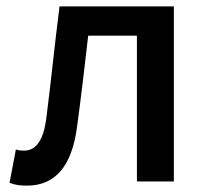

<svg xmlns="http://www.w3.org/2000/svg" viewBox="-20 -570 652 603"><path d="M65 13C154 13 206 -49 222 -172C235 -268 246 -362 257 -458H410V0H526V-550H167C152 -433 141 -320 126 -203C117 -127 92 -97 56 -97C44 -97 35 -98 30 -101L10 4C27 11 42 13 65 13Z"/></svg>

Font: Spoqa Han Sans Neo Medium
Style: Regular
Weight: 500
Designer: [Spoqa Han Sans Neo] Dong-huui Kim ___ Younghwa Kang ___ Yujin Lee ___ [Noto Sans] Ryoko NISHIZUKA ____ (kana & ideograp
Foundry: Spoqa (http://www.spoqa-han-sans.com)
Version: Version 1.100;hotconv 1.0.109;makeotfexe 2.5.65596